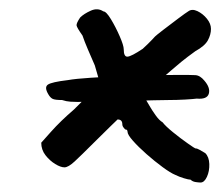

<svg xmlns="http://www.w3.org/2000/svg" viewBox="-20 -378 465 405"><path d="M143 -163Q137 -163 128.5 -163.5Q120 -164 111 -167Q96 -167 91 -169.5Q86 -172 82 -179Q73 -194 81 -199.5Q89 -205 123 -209Q140 -212 171.5 -214Q203 -216 239 -217.5Q275 -219 307.5 -219.5Q340 -220 359 -220Q382 -220 392 -219.5Q402 -219 411 -208Q424 -193 420.5 -180.5Q417 -168 395 -170Q388 -169 370.5 -168Q353 -167 335 -167Q331 -167 305.5 -166.5Q280 -166 247.5 -165Q215 -164 185.5 -163.5Q156 -163 143 -163ZM403 7Q399 7 392.5 6Q386 5 382 1Q378 1 368 -2Q358 -5 350 -9Q340 -13 323 -25.5Q306 -38 289 -53Q272 -68 260.5 -81Q249 -94 249 -100Q249 -105 244 -105Q244 -105 241 -108.5Q238 -112 238 -116Q238 -126 228 -126Q228 -126 213.5 -112Q199 -98 179 -78Q151 -50 137.5 -37.5Q124 -25 116 -25Q108 -25 96.5 -32Q85 -39 76 -50.5Q67 -62 67 -77Q67 -77 87.5 -100Q108 -123 136 -147L191 -202L180 -240Q173 -256 165.5 -273.5Q158 -291 154 -303Q142 -320 141.5 -324.5Q141 -329 149 -341Q157 -349 171.5 -355.5Q186 -362 198 -354Q204 -354 214 -337.5Q224 -321 232.5 -301.5Q241 -282 241 -274Q241 -258 249 -258.5Q257 -259 281 -275Q293 -286 300 -293.5Q307 -301 307 -301Q310 -304 325 -315.5Q340 -327 356 -339Q372 -351 377 -354Q385 -360 396.5 -354.5Q408 -349 416.5 -338.5Q425 -328 425 -317Q425 -305 418.5 -293Q412 -281 392 -270Q374 -257 363 -248Q352 -239 340.5 -229Q329 -219 307 -200L281 -179L297 -152Q301 -145 308.5 -134.5Q316 -124 323 -120Q329 -112 345 -99Q361 -86 376 -75.5Q391 -65 392 -65Q396 -65 401 -62Q406 -59 413 -55Q421 -47 421.5 -32Q422 -17 416.5 -5Q411 7 403 7Z"/></svg>

Font: Caveat SemiBold
Style: Regular
Weight: 600
Designer: Pablo Impallari
Foundry: Pablo Impallari
Version: Version 2.000